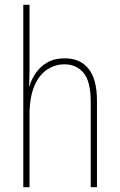

<svg xmlns="http://www.w3.org/2000/svg" viewBox="-20 -780 498 800"><path d="M103 -493Q103 -470 102.5 -455Q102 -440 101 -422H103Q111 -449 129 -475.5Q147 -502 176.5 -519.5Q206 -537 250 -537Q314 -537 349 -493.5Q384 -450 384 -360V0H358V-356Q358 -441 328 -476.5Q298 -512 249 -512Q209 -512 175.5 -489.5Q142 -467 122.5 -420Q103 -373 103 -299V0H77V-760H103Z"/></svg>

Font: Noto Sans Georgian Condensed Thin
Style: Regular
Weight: 100
Width: 3
Designer: Monotype Design Team, Akaki Razmadze
Foundry: Google LLC
Version: Version 2.005; ttfautohint (v1.8.4.7-5d5b)